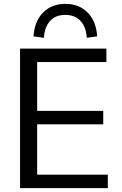

<svg xmlns="http://www.w3.org/2000/svg" viewBox="-20 -969 627 989"><path d="M528 -718.8V-649.4H171.4V-397.9H511.8V-328.6H171.4V-69.3H535.3V0H83.3V-718.8ZM316.7 -949.1Q387 -949.1 431.2 -904.6Q475.5 -860.1 480.6 -781.6L427.1 -774.4Q423.2 -831.3 394.3 -861.8Q365.4 -892.3 316.3 -892.3Q267.2 -892.3 238.6 -861.8Q210.1 -831.3 206.2 -774.4L152.7 -781.6Q157.8 -860.1 202.1 -904.6Q246.3 -949.1 316.7 -949.1Z"/></svg>

Font: Min Sans VF VF
Style: Regular
Weight: 400
Designer: Jinseong-Kim, NotoSansCJK, Nunito
Foundry: Jinseong-Kim
Version: Version 1.420;Glyphs 3.1.2 (3151)